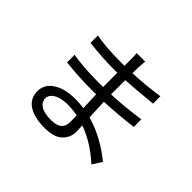

<svg xmlns="http://www.w3.org/2000/svg" viewBox="-176 -1051 1351 1351"><g transform="rotate(45 500.0 -375.5)"><path d="M501 -116.2Q501 -123 500.5 -145.5Q500 -168 500 -182.6Q448.2 -192.4 404.3 -192.4Q335.9 -192.4 297.4 -169.4Q258.8 -146.5 258.8 -111.3Q258.8 -75.2 292.5 -53.2Q326.2 -31.2 396.5 -31.2Q501 -31.2 501 -116.2ZM862.3 -82 817.4 -11.7Q705.1 -114.3 578.1 -161.1Q580.1 -110.4 580.1 -98.6Q580.1 -41 537.6 -0.5Q495.1 40 405.3 40Q298.8 40 241.2 2Q183.6 -36.1 183.6 -107.4Q183.6 -175.8 245.6 -216.8Q307.6 -257.8 414.1 -257.8Q456.1 -257.8 497.1 -252Q493.2 -336.9 492.2 -383.8H436.5Q322.3 -383.8 188.5 -398.4V-473.6Q294.9 -455.1 436.5 -455.1H490.2V-468.8V-596.7H441.4Q341.8 -596.7 208 -612.3V-685.5Q310.5 -667 440.4 -667H491.2V-732.4Q491.2 -770.5 488.3 -791H573.2Q570.3 -771.5 568.4 -724.6Q567.4 -712.9 567.4 -669.9Q680.7 -673.8 821.3 -694.3L822.3 -621.1Q653.3 -604.5 566.4 -599.6V-468.8V-458Q692.4 -462.9 840.8 -484.4L841.8 -409.2Q700.2 -391.6 567.4 -385.7Q568.4 -358.4 570.8 -307.1Q573.2 -255.9 574.2 -236.3Q721.7 -195.3 862.3 -82Z"/></g></svg>

Font: Gen Shin Gothic Monospace Regular
Style: Regular
Weight: 400
Designer: [Source Han Sans]
Ryoko NISHIZUKA  (kana & ideographs); Paul D. Hunt (Latin, Greek & Cyrillic); Wenlong ZHANG  (bopomofo
Version: Version 1.002.20150607